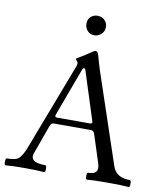

<svg xmlns="http://www.w3.org/2000/svg" viewBox="-95 -938 871 1018"><g transform="rotate(10 340.5 -429.0)"><path d="M0 0ZM401.4 -810.5Q401.4 -782.7 377.9 -766.6Q364.7 -757.3 348.1 -757.3Q318.8 -757.3 304.2 -781.7Q296.4 -794.9 296.4 -810.5Q296.4 -841.3 320.3 -855Q333 -862.3 348.1 -862.3Q377 -862.3 392.6 -839.4Q401.4 -826.2 401.4 -810.5ZM573.7 -90.8Q592.8 -33.7 667.5 -33.7Q673.8 -33.7 673.8 -15.1Q673.8 3.4 667.5 3.4Q631.8 0 554.7 0Q477.5 0 442.4 3.4Q435.5 3.4 435.5 -15.1Q435.5 -33.7 442.4 -33.7Q490.7 -33.7 490.7 -66.9Q490.7 -78.1 486.8 -90.8L437.5 -243.7Q433.1 -259.3 416 -259.3H217.3Q203.6 -259.3 197.8 -242.2L142.6 -88.9Q138.2 -78.1 138.2 -69.3Q138.2 -33.7 211.9 -33.7Q218.8 -33.7 218.8 -15.1Q218.8 3.4 211.9 3.4Q170.4 0 107.9 0Q45.4 0 4.4 3.4Q-2.4 3.4 -2.2 -15.1Q-2 -33.7 4.4 -33.7Q51.8 -33.7 67.4 -47.4Q83 -61 99.6 -98.1L283.7 -580.1Q286.6 -588.4 286.6 -594.7Q286.6 -601.1 280.3 -607.7Q273.9 -614.3 273.9 -617.2Q273.9 -620.1 293.2 -630.6Q312.5 -641.1 338.4 -659.2Q364.3 -677.2 370.1 -677.2Q381.3 -677.2 387.2 -655.8Q399.9 -608.4 411.1 -574.7ZM405.8 -293Q418 -293 418 -300.8Q418 -303.2 417 -306.2L334 -565.9Q331.1 -575.7 325.2 -575.7Q319.3 -575.7 315.9 -565.9L219.7 -306.2Q218.8 -303.7 218.8 -300.8Q218.8 -293 230.5 -293Z"/></g></svg>

Font: Junicode
Style: Regular
Weight: 400
Designer: Peter S. Baker
Foundry: Briery Creek Software
Version: Version 0.7.2